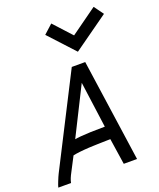

<svg xmlns="http://www.w3.org/2000/svg" viewBox="-181 -1021 928 1121"><g transform="rotate(-20 283.0 -460.5)"><path d="M362.8 -706.5 217.3 -864.3 272.9 -914.6 374.5 -803.7 538.6 -921.4 581.5 -862.3ZM360.8 -241.7 321.8 -528.3 173.3 -231.9Q195.8 -236.8 272.5 -240.2ZM390.6 0 366.2 -162.1Q361.3 -162.1 342 -161.6Q322.8 -161.1 314.7 -160.9Q306.6 -160.6 287.6 -160.2Q268.6 -159.7 258.1 -159.2Q247.6 -158.7 230.5 -158Q213.4 -157.2 201.9 -156Q190.4 -154.8 176.8 -153.6Q163.1 -152.3 152.1 -150.4Q141.1 -148.4 131.8 -146.5L86.4 -59.1Q67.4 -24.4 63 0H-16.1Q-14.2 -9.8 -3.9 -35.4Q6.3 -61 14.6 -77.6L298.8 -635.3H382.3L473.1 0Z"/></g></svg>

Font: Fantasque Sans Mono
Style: Italic
Weight: 400
Italic angle: -11°
Monospace: yes
Designer: Jany Belluz
Version: Version 1.8.0 ; ttfautohint (v1.8.2)